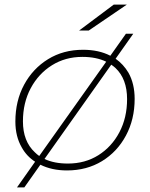

<svg xmlns="http://www.w3.org/2000/svg" viewBox="-20 -740 654 837"><path d="M272 3Q206 3 156 -22L86 77H54L133 -35Q96 -59 75 -97Q47 -145 47 -210Q47 -300 85 -370.5Q123 -441 189.5 -482Q256 -523 342 -523Q411 -523 461 -497L529 -593H561L484 -484Q518 -460 540 -423Q567 -375 567 -309Q567 -220 529 -149Q491 -78 424.5 -37.5Q358 3 272 3ZM151 -60 443 -471Q400 -492 339 -492Q265 -492 206.5 -455.5Q148 -419 114 -355.5Q80 -292 80 -211Q80 -124 132 -76Q141 -67 151 -60ZM276 -27Q351 -27 409 -63.5Q467 -100 500.5 -163.5Q534 -227 534 -308Q534 -396 483 -444Q474 -452 465 -458L174 -47Q216 -27 276 -27ZM325 -607 476 -720H533L367 -607Z"/></svg>

Font: Montserrat Thin ExtraLight
Style: Italic
Weight: 250
Italic angle: -11.3°
Version: Version 9.000